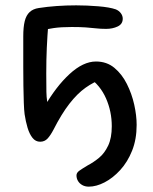

<svg xmlns="http://www.w3.org/2000/svg" viewBox="-20 -520 572 718"><path d="M312 178Q298 178 287.5 172Q277 166 271.5 156.5Q266 147 266 136Q266 126 276.5 118.5Q287 111 307 99Q330 87 350.5 70Q371 53 384.5 24.5Q398 -4 398 -48Q398 -103 376.5 -152Q355 -201 312 -231L362 -224Q331 -214 300 -192Q269 -170 239.5 -132Q210 -94 180 -35Q169 -14 158 -2Q147 10 130 10Q113 10 101.5 -4.5Q90 -19 83 -42.5Q76 -66 72 -93Q70 -108 69 -136Q68 -164 67.5 -199Q67 -234 67 -269.5Q67 -305 67 -335.5Q67 -366 67 -384Q67 -419 72.5 -441Q78 -463 91 -475Q104 -487 125 -490Q157 -495 192.5 -497.5Q228 -500 265 -500Q305 -500 347.5 -496.5Q390 -493 413 -485Q425 -480 432 -470.5Q439 -461 439 -450Q439 -430 420 -421Q401 -412 377 -412Q356 -412 339 -414Q322 -416 301 -417.5Q280 -419 248 -419Q208 -419 180.5 -415Q153 -411 120 -403L161 -435Q157 -385 155 -341Q153 -297 153 -245Q153 -213 153.5 -176.5Q154 -140 165 -100L145 -119Q189 -196 240 -243Q291 -290 339 -290Q379 -290 407.5 -266.5Q436 -243 454.5 -206Q473 -169 482 -128.5Q491 -88 491 -53Q491 1 474 43.5Q457 86 429.5 116Q402 146 371 162Q340 178 312 178Z"/></svg>

Font: Shantell Sans
Style: Regular
Weight: 400
Designer: Stephen Nixon, Anya Danilova, Shantell Martin
Foundry: Arrow Type
Version: Version 1.008;[ac192a2d6]